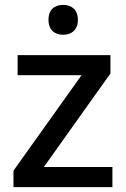

<svg xmlns="http://www.w3.org/2000/svg" viewBox="-20 -764 515 784"><path d="M238 -744C205 -744 178 -727 178 -683C178 -640 205 -622 238 -622C270 -622 298 -640 298 -683C298 -727 270 -744 238 -744ZM439 0V-82H159L431 -464V-539H52V-457H313L35 -67V0Z"/></svg>

Font: Noto Sans Arabic UI Md
Style: Regular
Weight: 500
Designer: Monotype Design Team, Nadine Chahine and Nizar Qandah
Foundry: Monotype Imaging Inc.
Version: Version 2.010